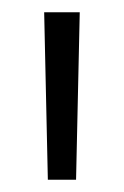

<svg xmlns="http://www.w3.org/2000/svg" viewBox="-20 -720 202 313"><path d="M58 -427 52 -700H110L104 -427Z"/></svg>

Font: Georama ExtraCondensed Thin Light
Style: Regular
Weight: 300
Version: Version 1.001